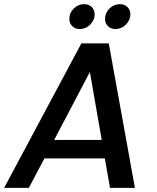

<svg xmlns="http://www.w3.org/2000/svg" viewBox="-38 -905 755 925"><path d="M467 -142H176L101 0H-18L354 -696H486L612 0H492ZM347 -765Q324 -765 310 -779Q296 -793 296 -814Q296 -843 317.5 -864Q339 -885 368 -885Q390 -885 404 -871Q418 -857 418 -836Q418 -821 412 -808.5Q406 -796 396 -786Q386 -776 373 -770.5Q360 -765 347 -765ZM519 -765Q496 -765 482 -779Q468 -793 468 -814Q468 -843 489.5 -864Q511 -885 540 -885Q562 -885 576 -871Q590 -857 590 -836Q590 -821 584 -808.5Q578 -796 568 -786Q558 -776 545 -770.5Q532 -765 519 -765ZM395 -558 223 -231H452Z"/></svg>

Font: SVN-Poppins Medium
Style: Italic
Weight: 500
Italic angle: -10°
Designer: Ninad Kale (Devanagari), Jonny Pinhorn (Latin)
Foundry: Indian Type Foundry
Version: Version 3.002 2017; ttfautohint (v1.8.3)